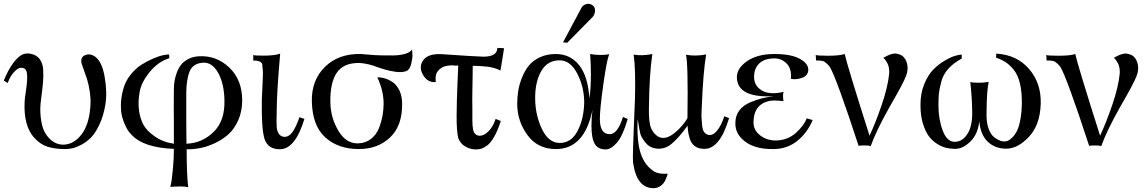

<svg xmlns="http://www.w3.org/2000/svg" viewBox="-20 -766 6012 1006"><path d="M532 -217Q522 -158 501 -113.5Q480 -69 457 -45.5Q434 -22 406 -7.5Q378 7 358.5 11Q339 15 321 15Q266 15 227 2Q188 -11 156 -48Q103 -110 109 -233Q109 -245 116.5 -295Q124 -345 122 -374.5Q120 -404 103 -409Q82 -416 61.5 -396.5Q41 -377 30 -354L20 -331L0 -344Q22 -399 50 -437Q77 -472 99 -481Q119 -489 142 -484Q173 -478 189 -455Q205 -432 206.5 -397.5Q208 -363 205 -330Q202 -297 196.5 -256.5Q191 -216 191 -195Q192 -101 224 -58Q260 -8 312 -8Q367 -9 407.5 -62Q448 -115 454 -215Q456 -249 450 -288Q444 -327 435.5 -353Q427 -379 417.5 -404.5Q408 -430 407 -435Q401 -467 426 -477Q446 -486 469 -475Q512 -453 527.5 -368Q543 -283 532 -217Z M1249 -240Q1249 -183 1228.5 -136.5Q1208 -90 1176.5 -62Q1145 -34 1105 -15.5Q1065 3 1028 10Q991 17 958 16Q958 147 966 215Q950 211 926.5 211Q903 211 887 212L872 214L873 212Q873 210 874 205.5Q875 201 876.5 195Q878 189 879 179.5Q880 170 881.5 159Q883 148 884.5 132.5Q886 117 887.5 99.5Q889 82 890 60Q891 38 891 14Q735 8 672 -57Q666 -63 657.5 -73Q649 -83 638 -105.5Q627 -128 620 -153.5Q613 -179 613.5 -217Q614 -255 625 -296Q636 -339 663 -373Q690 -407 720.5 -426.5Q751 -446 783 -459.5Q815 -473 836 -477Q857 -481 866 -481L867 -461Q808 -443 763 -387Q718 -331 711 -280Q695 -187 730 -115Q747 -82 790.5 -51.5Q834 -21 891 -13V-118Q890 -236 891 -295Q891 -318 894 -338.5Q897 -359 905.5 -383Q914 -407 927.5 -425Q941 -443 965 -456Q989 -469 1020 -471Q1113 -477 1181 -412.5Q1249 -348 1249 -240ZM1156 -241Q1154 -332 1121 -388Q1088 -444 1037 -437Q989 -431 973 -390.5Q957 -350 956 -282V-125Q956 -47 957 -13Q1039 -16 1099 -74.5Q1159 -133 1156 -241Z M1575 -143Q1527 16 1446 16Q1384 16 1366 -38Q1349 -93 1352 -247Q1353 -266 1355.5 -322Q1358 -378 1357.5 -390Q1357 -402 1354 -430Q1347 -449 1307 -449V-478Q1312 -474 1366.5 -474.5Q1421 -475 1448 -485Q1430 -278 1430 -192Q1430 -181 1429.5 -162Q1429 -143 1429 -132.5Q1429 -122 1429.5 -107Q1430 -92 1432.5 -84Q1435 -76 1439.5 -67.5Q1444 -59 1451.5 -54.5Q1459 -50 1469 -49Q1494 -48 1513 -75Q1532 -102 1549 -152Z M2139 -507Q2140 -496 2141 -479Q2142 -462 2134.5 -431Q2127 -400 2108 -393Q2097 -389 2082 -388.5Q2067 -388 2054.5 -389.5Q2042 -391 2025.5 -394.5Q2009 -398 1999 -401Q1989 -404 1975 -408.5Q1961 -413 1958 -414Q1910 -433 1865 -436Q1781 -438 1745 -385.5Q1709 -333 1711 -230Q1712 -149 1753.5 -80Q1795 -11 1860 -15Q1898 -17 1925.5 -39.5Q1953 -62 1966 -96Q1979 -130 1984.5 -161.5Q1990 -193 1990 -223Q1990 -290 1957 -361Q1978 -361 1999 -354.5Q2020 -348 2040 -333.5Q2060 -319 2073 -291.5Q2086 -264 2087 -226Q2089 -108 2024.5 -46.5Q1960 15 1860 15Q1752 15 1684.5 -46Q1617 -107 1614 -233Q1611 -345 1682.5 -415.5Q1754 -486 1872 -483Q1876 -483 1908 -480Q1940 -477 1971.5 -476Q2003 -475 2039.5 -475.5Q2076 -476 2103 -484Q2130 -492 2139 -507Z M2621 -513Q2620 -506 2618 -493.5Q2616 -481 2612 -455.5Q2608 -430 2605 -413L2602 -396Q2589 -404 2569.5 -409.5Q2550 -415 2531 -417Q2512 -419 2495 -420Q2478 -421 2467 -421H2457Q2457 -420 2456.5 -378.5Q2456 -337 2455 -288Q2454 -239 2455 -198Q2455 -180 2455 -163.5Q2455 -147 2455 -133Q2455 -119 2456 -107.5Q2457 -96 2459 -86.5Q2461 -77 2465 -70.5Q2469 -64 2475 -60Q2481 -56 2490 -55Q2514 -53 2538.5 -77Q2563 -101 2577 -143L2604 -132Q2588 -82 2569 -49Q2550 -16 2531.5 -3Q2513 10 2500 13.5Q2487 17 2473 17Q2446 17 2419.5 2.5Q2393 -12 2381 -42Q2372 -83 2372.5 -159Q2373 -235 2377 -328.5Q2381 -422 2381 -423Q2371 -421 2355.5 -423Q2340 -425 2318.5 -420.5Q2297 -416 2285 -404V-405Q2268 -389 2264.5 -374.5Q2261 -360 2263 -336Q2222 -332 2198 -371Q2173 -412 2195 -447Q2220 -487 2297 -482Q2473 -470 2513 -469Q2585 -469 2586 -515Q2587 -515 2596 -514.5Q2605 -514 2613 -514Z M3089 -735Q3099 -725 3097.5 -707Q3096 -689 3085 -677L2952 -542L2930 -544L3027 -726Q3035 -740 3053.5 -745Q3072 -750 3089 -735ZM3269 -143Q3243 -53 3212 -18Q3181 17 3154 17Q3113 17 3096 -12.5Q3079 -42 3079 -108Q3079 -146 3084 -189Q3042 15 2893 15Q2797 15 2743.5 -58.5Q2690 -132 2690 -222Q2690 -255 2695 -288Q2700 -321 2714 -357Q2728 -393 2749.5 -420.5Q2771 -448 2808 -465.5Q2845 -483 2892 -483Q2968 -483 3014.5 -424.5Q3061 -366 3068 -251Q3076 -297 3076 -379Q3076 -431 3072 -483Q3100 -478 3126 -478Q3155 -478 3172 -482Q3159 -451 3141 -322.5Q3123 -194 3123 -143Q3123 -63 3175 -63Q3216 -63 3244 -153ZM3041 -229Q3041 -309 3005 -379.5Q2969 -450 2912 -450Q2849 -450 2816.5 -394.5Q2784 -339 2784 -253Q2784 -165 2819 -91Q2854 -17 2913 -17Q2973 -17 3006 -79.5Q3039 -142 3041 -229Z M3800 -147Q3752 14 3671 14Q3609 14 3593 -43Q3588 -60 3585.5 -76.5Q3583 -93 3583 -100V-108Q3537 -44 3499 -12.5Q3461 19 3416 12Q3382 7 3360.5 -20.5Q3339 -48 3334.5 -67.5Q3330 -87 3323 -131Q3322 -138 3321 -141Q3316 -23 3337.5 39.5Q3359 102 3408 133Q3432 147 3478 144Q3478 147 3476.5 152Q3475 157 3469.5 170.5Q3464 184 3456.5 194Q3449 204 3435 212Q3421 220 3404 220Q3316 220 3297 86Q3295 67 3297 7.5Q3299 -52 3302.5 -140Q3306 -228 3307 -249Q3311 -406 3300 -480Q3344 -472 3398 -483Q3382 -377 3380 -197Q3379 -124 3391.5 -94.5Q3404 -65 3429 -50Q3468 -29 3520 -74Q3539 -90 3554.5 -108.5Q3570 -127 3576.5 -138Q3583 -149 3582 -149Q3586 -437 3574 -479Q3627 -470 3680 -481Q3664 -387 3657 -205Q3655 -170 3655.5 -152.5Q3656 -135 3658.5 -110.5Q3661 -86 3669.5 -74Q3678 -62 3693 -59Q3716 -55 3738 -82.5Q3760 -110 3775 -157Z M4238 -137Q4210 -70 4157 -27.5Q4104 15 4033 15Q3923 17 3868 -38Q3832 -73 3833 -121Q3833 -160 3854 -187.5Q3875 -215 3911.5 -230Q3948 -245 3973.5 -251Q3999 -257 4034 -262Q3845 -252 3841 -358Q3839 -407 3893.5 -445Q3948 -483 4037 -483Q4126 -483 4171.5 -457.5Q4217 -432 4215 -398Q4213 -369 4182 -358Q4151 -347 4124 -353V-352L4123 -353H4124Q4129 -406 4101.5 -433.5Q4074 -461 4035 -460Q3983 -459 3957 -432.5Q3931 -406 3931 -364Q3931 -326 3956.5 -303Q3982 -280 4020 -278Q4051 -276 4086 -285Q4080 -271 4085 -236Q4035 -242 4010 -237Q3928 -218 3928 -124Q3928 -83 3964.5 -55.5Q4001 -28 4051 -30Q4110 -33 4151.5 -71Q4193 -109 4207 -146Z M4735 -419Q4737 -404 4733 -386.5Q4729 -369 4717.5 -345.5Q4706 -322 4696.5 -304Q4687 -286 4668 -253Q4649 -220 4639 -202Q4569 -77 4542 0Q4535 -4 4511.5 -4Q4488 -4 4479 -2V-1Q4361 -362 4328 -415Q4321 -425 4313 -432Q4305 -439 4300 -442.5Q4295 -446 4284.5 -447.5Q4274 -449 4271 -449Q4268 -449 4256 -449L4254 -478Q4261 -474 4320 -474Q4379 -474 4406 -483Q4418 -426 4536 -55Q4567 -121 4599.5 -215.5Q4632 -310 4639 -381Q4640 -396 4637.5 -410Q4635 -424 4630 -433.5Q4625 -443 4620 -450Q4615 -457 4612 -460L4608 -463L4615 -467Q4622 -471 4635.5 -477Q4649 -483 4662 -485Q4668 -486 4676 -485Q4684 -484 4697.5 -479Q4711 -474 4721.5 -458.5Q4732 -443 4735 -419Z M5433 -223Q5430 -112 5371.5 -49.5Q5313 13 5252 13Q5194 13 5155.5 -23.5Q5117 -60 5111 -131Q5104 -63 5064.5 -24.5Q5025 14 4985 14Q4961 14 4937.5 8.5Q4914 3 4889 -13Q4864 -29 4846 -53.5Q4828 -78 4815.5 -119Q4803 -160 4803 -213Q4802 -274 4822 -323.5Q4842 -373 4869.5 -401Q4897 -429 4929.5 -448Q4962 -467 4984.5 -473.5Q5007 -480 5019 -480V-459Q4976 -436 4949 -406Q4922 -376 4912 -338Q4902 -300 4899.5 -276.5Q4897 -253 4897 -214Q4897 -141 4920 -80.5Q4943 -20 4987 -23Q5016 -25 5036.5 -48Q5057 -71 5065 -100.5Q5073 -130 5074 -162Q5074 -248 5064 -336Q5075 -333 5104 -332.5Q5133 -332 5160 -337L5159 -330Q5158 -323 5156 -310Q5154 -297 5152.5 -278Q5151 -259 5150 -228Q5149 -197 5149 -162Q5149 -120 5160.5 -90Q5172 -60 5189 -47Q5206 -34 5220 -29Q5234 -24 5245 -25Q5253 -25 5262 -29Q5271 -33 5284 -45.5Q5297 -58 5307.5 -78Q5318 -98 5325.5 -135.5Q5333 -173 5334 -221Q5335 -282 5324.5 -327Q5314 -372 5293 -398.5Q5272 -425 5250 -439.5Q5228 -454 5199 -464L5200 -485Q5308 -479 5372 -404.5Q5436 -330 5433 -223Z M5943 -419Q5945 -404 5941 -386.5Q5937 -369 5925.5 -345.5Q5914 -322 5904.5 -304Q5895 -286 5876 -253Q5857 -220 5847 -202Q5777 -77 5750 0Q5743 -4 5719.5 -4Q5696 -4 5687 -2V-1Q5569 -362 5536 -415Q5529 -425 5521 -432Q5513 -439 5508 -442.5Q5503 -446 5492.5 -447.5Q5482 -449 5479 -449Q5476 -449 5464 -449L5462 -478Q5469 -474 5528 -474Q5587 -474 5614 -483Q5626 -426 5744 -55Q5775 -121 5807.5 -215.5Q5840 -310 5847 -381Q5848 -396 5845.5 -410Q5843 -424 5838 -433.5Q5833 -443 5828 -450Q5823 -457 5820 -460L5816 -463L5823 -467Q5830 -471 5843.5 -477Q5857 -483 5870 -485Q5876 -486 5884 -485Q5892 -484 5905.5 -479Q5919 -474 5929.5 -458.5Q5940 -443 5943 -419Z"/></svg>

Font: GFS Artemisia
Style: Regular
Weight: 400
Designer: Takis Katsoulidis and George D. Matthiopoulos
Foundry: Takis Katsoulidis and George D. Matthiopoulos
Version: Version 1.0